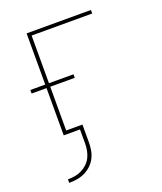

<svg xmlns="http://www.w3.org/2000/svg" viewBox="-138 -609 775 920"><g transform="rotate(-20 250.0 -148.5)"><path d="M55 223V205Q73 205 91 202Q109 199 125 191Q141 183 154.5 170.5Q168 158 176 142Q184 126 187.5 108Q191 90 191 72V0H108V-241H32V-259H108V-520H436V-502H127V-259H252V-241H127V-18H210V72Q210 93 206.5 113Q203 133 193.5 151.5Q184 170 169 184Q154 198 135.5 207Q117 216 96.5 219.5Q76 223 55 223Z"/></g></svg>

Font: Iosevka SS18 Thin
Style: Regular
Weight: 100
Monospace: yes
Designer: Belleve Invis
Foundry: Belleve Invis
Version: Version 25.1.1; ttfautohint (v1.8.4)